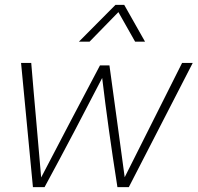

<svg xmlns="http://www.w3.org/2000/svg" viewBox="-20 -773 816 793"><path d="M776 -513H732L495 -41C474 -195 454 -345 432 -503H393C309 -344 230 -194 150 -40C137 -198 122 -353 109 -513H67L116 0H164C244 -147 335 -321 402 -451C419 -309 438 -172 465 0H512ZM306 -601H350L469 -723L538 -601H579L493 -753H457Z"/></svg>

Font: Nacelle UltraLight
Style: Italic
Weight: 200
Italic angle: -12°
Designer: Sora Sagano
Foundry: Sora Sagano
Version: Version 1.000;FEAKit 1.0